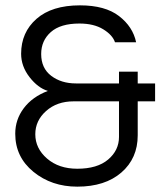

<svg xmlns="http://www.w3.org/2000/svg" viewBox="-20 -690 620 718"><path d="M279 -670Q373 -670 425 -630Q477 -590 489 -532H410Q401 -559 366 -580.5Q331 -602 277 -602Q206 -602 170 -570Q134 -538 134 -488Q134 -435 171.5 -406.5Q209 -378 264 -378H425V-422H495V-378H560V-311H495V-184Q495 -98 434 -45Q373 8 269 8Q173 8 105 -47.5Q37 -103 37 -190Q37 -243 69 -285.5Q101 -328 159 -350Q122 -361 90.5 -401.5Q59 -442 59 -489Q59 -569 116.5 -619.5Q174 -670 279 -670ZM425 -311H255Q193 -311 152.5 -275Q112 -239 112 -188Q112 -135 156 -97Q200 -59 269 -59Q344 -59 384.5 -93.5Q425 -128 425 -178Z"/></svg>

Font: Questrial
Style: Regular
Weight: 400
Designer: Joe Prince
Foundry: Joe Prince
Version: Version 1.002